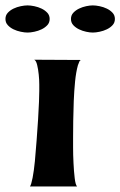

<svg xmlns="http://www.w3.org/2000/svg" viewBox="-60 -676 441 704"><path d="M65.4 -457 237.3 -456.1Q232.4 -455.1 230 -447.8Q227.5 -440.4 225.6 -436.5Q218.8 -412.1 215.3 -377.4Q211.9 -342.8 210.4 -305.2Q209 -267.6 208.5 -232.4Q208 -197.3 208 -170.9Q208 -162.1 208 -135.3Q208 -108.4 209.5 -78.1Q210.9 -47.9 213.9 -22.9Q216.8 2 222.7 7.8H49.8Q54.7 1 59.6 -24.4Q64.5 -49.8 67.9 -85Q71.3 -120.1 74.2 -160.6Q77.1 -201.2 79.6 -237.8Q82 -274.4 83 -303.2Q84 -332 84 -342.8Q84 -348.6 84 -366.2Q84 -383.8 82 -402.8Q80.1 -421.9 76.2 -438Q72.3 -454.1 65.4 -457ZM122.1 -606.4Q122.1 -592.8 113.3 -583.5Q104.5 -574.2 92.3 -568.4Q80.1 -562.5 65.9 -559.6Q51.8 -556.6 41 -556.6Q30.3 -556.6 16.1 -559.6Q2 -562.5 -10.3 -568.4Q-22.5 -574.2 -31.2 -583.5Q-40 -592.8 -40 -606.4Q-40 -620.1 -31.2 -629.4Q-22.5 -638.7 -10.3 -644.5Q2 -650.4 16.1 -653.3Q30.3 -656.2 41 -656.2Q51.8 -656.2 65.9 -653.3Q80.1 -650.4 92.3 -644.5Q104.5 -638.7 113.3 -629.4Q122.1 -620.1 122.1 -606.4ZM280.3 -656.2Q291 -656.2 305.2 -653.3Q319.3 -650.4 331.5 -644.5Q343.8 -638.7 352.5 -629.4Q361.3 -620.1 361.3 -606.4Q361.3 -592.8 352.5 -583.5Q343.8 -574.2 331.5 -568.4Q319.3 -562.5 305.2 -559.6Q291 -556.6 280.3 -556.6Q269.5 -556.6 255.9 -559.6Q242.2 -562.5 230 -568.4Q217.8 -574.2 209 -583.5Q200.2 -592.8 200.2 -606.4Q200.2 -620.1 209 -629.4Q217.8 -638.7 230 -644.5Q242.2 -650.4 255.9 -653.3Q269.5 -656.2 280.3 -656.2Z"/></svg>

Font: Cherry Cream Soda
Style: Regular
Weight: 400
Designer: Font Diner, Inc
Foundry: Font Diner, Inc
Version: Version 1.001